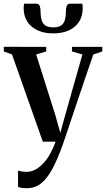

<svg xmlns="http://www.w3.org/2000/svg" viewBox="-30 -766 572 1038"><path d="M115 251.5Q98.5 251.5 86.2 249.5Q74 247.5 67.5 244V156Q75 159 87.8 161Q100.5 163 113.5 163Q140.5 163 164.2 149.2Q188 135.5 208.2 112.5Q228.5 89.5 244 60.2Q259.5 31 270.5 0H201.5L35 -471.5L-9.5 -488V-513L220 -512.5V-488L165.5 -471.5L269 -144L296 -47.5L321.5 -140L415.5 -471.5L359 -488V-512.5H523V-488L474.5 -471.5Q453 -409.5 431 -344.8Q409 -280 388.8 -220Q368.5 -160 352 -110.2Q335.5 -60.5 324.2 -27.2Q313 6 309.5 15.5Q281 95.5 252.8 147.8Q224.5 200 191.8 225.8Q159 251.5 115 251.5ZM166 -746Q180.5 -746 185 -733.5Q189.5 -721 189.5 -701.5Q189.5 -674 195.8 -655.2Q202 -636.5 217 -627.2Q232 -618 258 -618Q284 -618 298.8 -627.2Q313.5 -636.5 319.8 -655.2Q326 -674 326 -701.5Q326 -721 330.5 -733.5Q335 -746 349 -746H415Q416 -740 416.5 -733.5Q417 -727 417 -720.5Q417 -680.5 398.5 -650.2Q380 -620 344.2 -602.8Q308.5 -585.5 257.5 -585.5Q207.5 -585.5 171.8 -602.8Q136 -620 117 -650.2Q98 -680.5 98 -720.5Q98 -727 98.5 -733.2Q99 -739.5 100 -746Z"/></svg>

Font: Merriweather 120pt SemiBold
Style: Regular
Weight: 600
Version: Version 2.100